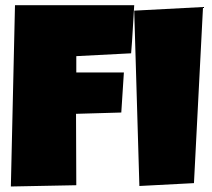

<svg xmlns="http://www.w3.org/2000/svg" viewBox="-20 -714 801 725"><path d="M486.8 -694.3Q483.9 -648.4 481.4 -603.5Q479 -558.6 475.1 -512.7L268.1 -502V-440.4H447.8L438 -289.1L267.1 -284.2L268.1 -14.6L21 -9.8L36.6 -694.3ZM746.6 -687.5 712.4 -22.5 506.3 -11.7 486.8 -673.8Z"/></svg>

Font: Luckiest Guy RUS-BEL-UKR
Style: Regular
Weight: 400
Designer: Astigmatic (AOETI)
Foundry: Astigmatic (AOETI)
Version: Version 1.00 March 11, 2019, initial release